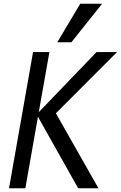

<svg xmlns="http://www.w3.org/2000/svg" viewBox="-20 -1002 643 1022"><path d="M182 -380.5 115 0H28L156 -725H243L186.5 -405L494 -725H603L277.5 -399L504 0H396ZM285 -777 407 -982H523.5L360 -777Z"/></svg>

Font: JuliaMono
Style: Italic
Weight: 400
Italic angle: -9°
Monospace: yes
Designer: cormullion
Foundry: corm
Version: Version 0.057; ttfautohint (v1.8.4)